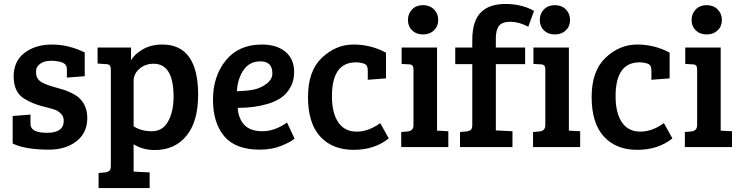

<svg xmlns="http://www.w3.org/2000/svg" viewBox="-20 -743 3743 970"><path d="M295 -427Q271 -436 237 -436Q203 -436 182.5 -420.5Q162 -405 162 -382.5Q162 -360 169.5 -347.5Q177 -335 193 -326Q218 -313 253 -303.5Q288 -294 305 -288.5Q322 -283 347.5 -270Q373 -257 386 -242Q421 -205 421 -147Q421 -72 366.5 -29.5Q312 13 228 13Q106 13 44 -18V-157L134 -164V-116Q134 -72 218 -72Q302 -72 302 -133Q302 -155 287.5 -169Q273 -183 259 -188Q245 -193 225.5 -198Q206 -203 187.5 -208Q169 -213 147.5 -221.5Q126 -230 100 -246Q49 -279 49 -356.5Q49 -434 104 -476Q159 -518 242.5 -518Q326 -518 408 -478V-358L318 -351V-393Q318 -418 295 -427Z M540 95V-389Q540 -406 534.5 -412.5Q529 -419 515 -419L473 -422V-503H642V-438Q658 -468 700 -493Q742 -518 800 -518Q981 -518 981 -264Q981 -129 922 -57Q863 15 762 15Q702 15 655 -14V124L736 128V207H478V131L511 128Q526 126 533 119.5Q540 113 540 95ZM857 -254Q857 -421 756 -421Q714 -421 684.5 -395.5Q655 -370 655 -335V-105Q693 -80 747.5 -80Q802 -80 829.5 -130Q857 -180 857 -254Z M1303 -518Q1378 -518 1422 -481.5Q1466 -445 1466 -379Q1466 -335 1447 -301.5Q1428 -268 1400 -249Q1372 -230 1332 -218Q1265 -198 1181 -198Q1184 -145 1214 -112.5Q1244 -80 1306 -80Q1368 -80 1430 -124L1468 -43Q1448 -25 1400.5 -6Q1353 13 1292 13Q1170 13 1113 -54.5Q1056 -122 1056 -240Q1056 -358 1121 -438Q1186 -518 1303 -518ZM1356 -372Q1356 -433 1296 -433Q1240 -433 1210 -388.5Q1180 -344 1177 -282Q1221 -283 1257.5 -289.5Q1294 -296 1325 -318.5Q1356 -341 1356 -372Z M1901 -121 1944 -44Q1873 14 1766 14Q1659 14 1597.5 -53.5Q1536 -121 1536 -253Q1536 -385 1606.5 -451.5Q1677 -518 1765.5 -518Q1854 -518 1930 -477V-347L1838 -340V-388Q1838 -415 1818.5 -421.5Q1799 -428 1778 -428Q1657 -428 1657 -257Q1657 -172 1689 -125Q1721 -78 1781.5 -78Q1842 -78 1901 -121Z M2188 -503V-83L2245 -80V0H2007V-76L2040 -79Q2069 -82 2069 -111V-389Q2069 -406 2063.5 -412Q2058 -418 2044 -418L2009 -420V-503ZM2062 -589.5Q2041 -610 2041 -642Q2041 -674 2062 -695.5Q2083 -717 2117 -717Q2151 -717 2172.5 -695.5Q2194 -674 2194 -642Q2194 -610 2172.5 -589.5Q2151 -569 2117 -569Q2083 -569 2062 -589.5Z M2366 -112V-419H2280V-503H2366V-541Q2366 -639 2411 -682Q2453 -723 2534 -723Q2615 -723 2678 -688L2649 -608Q2601 -633 2559 -633Q2517 -633 2501 -612.5Q2485 -592 2485 -550V-503H2633V-419H2485V-84L2569 -80V0H2304V-76L2337 -79Q2352 -81 2359 -87.5Q2366 -94 2366 -112Z M2854 -503V-83L2911 -80V0H2673V-76L2706 -79Q2735 -82 2735 -111V-389Q2735 -406 2729.5 -412Q2724 -418 2710 -418L2675 -420V-503ZM2728 -589.5Q2707 -610 2707 -642Q2707 -674 2728 -695.5Q2749 -717 2783 -717Q2817 -717 2838.5 -695.5Q2860 -674 2860 -642Q2860 -610 2838.5 -589.5Q2817 -569 2783 -569Q2749 -569 2728 -589.5Z M3334 -121 3377 -44Q3306 14 3199 14Q3092 14 3030.5 -53.5Q2969 -121 2969 -253Q2969 -385 3039.5 -451.5Q3110 -518 3198.5 -518Q3287 -518 3363 -477V-347L3271 -340V-388Q3271 -415 3251.5 -421.5Q3232 -428 3211 -428Q3090 -428 3090 -257Q3090 -172 3122 -125Q3154 -78 3214.5 -78Q3275 -78 3334 -121Z M3621 -503V-83L3678 -80V0H3440V-76L3473 -79Q3502 -82 3502 -111V-389Q3502 -406 3496.5 -412Q3491 -418 3477 -418L3442 -420V-503ZM3495 -589.5Q3474 -610 3474 -642Q3474 -674 3495 -695.5Q3516 -717 3550 -717Q3584 -717 3605.5 -695.5Q3627 -674 3627 -642Q3627 -610 3605.5 -589.5Q3584 -569 3550 -569Q3516 -569 3495 -589.5Z"/></svg>

Font: Bree Serif
Style: Regular
Weight: 400
Designer: Veronika Burian, Jos Scaglione
Foundry: TypeTogether
Version: Version 1.001